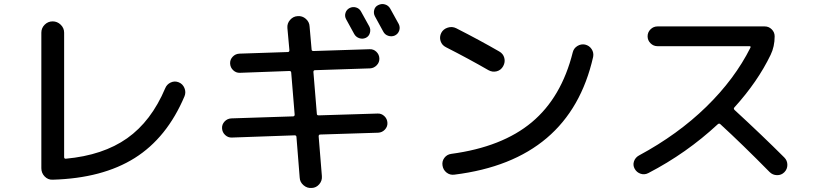

<svg xmlns="http://www.w3.org/2000/svg" viewBox="-20 -856 4040 952"><path d="M241 35Q218 36 201.5 19Q185 2 185 -22V-694Q185 -717 201.5 -733.5Q218 -750 241 -750Q264 -750 281 -733.5Q298 -717 298 -694V-77Q298 -69 306 -69Q491 -86 610.5 -170.5Q730 -255 799 -418Q807 -438 826.5 -447Q846 -456 866 -448Q886 -440 894.5 -419.5Q903 -399 895 -379Q808 -173 648 -72.5Q488 28 241 35Z M1713 -816Q1729 -824 1745.5 -819Q1762 -814 1770 -799Q1805 -736 1811 -725Q1819 -710 1814 -692.5Q1809 -675 1793 -668Q1777 -661 1760.5 -667Q1744 -673 1736 -688Q1702 -750 1696 -761Q1688 -776 1693 -792Q1698 -808 1713 -816ZM1856 -831Q1872 -839 1889 -834Q1906 -829 1915 -813Q1952 -746 1957 -737Q1965 -721 1959.5 -704.5Q1954 -688 1938 -680Q1922 -673 1905 -678.5Q1888 -684 1880 -700Q1867 -725 1839 -775Q1831 -790 1835.5 -807Q1840 -824 1856 -831ZM1130 -174Q1111 -173 1096.5 -186.5Q1082 -200 1081 -220Q1080 -239 1093.5 -253.5Q1107 -268 1127 -269L1433 -279Q1441 -279 1441 -288L1424 -495Q1424 -504 1415 -504L1170 -495Q1151 -494 1136.5 -507.5Q1122 -521 1121 -541Q1120 -560 1133.5 -574.5Q1147 -589 1167 -590L1407 -598Q1415 -598 1415 -607L1405 -717Q1403 -740 1418.5 -757.5Q1434 -775 1456 -776Q1479 -778 1496.5 -762.5Q1514 -747 1515 -725L1525 -611Q1525 -603 1534 -603L1812 -612Q1832 -613 1846 -599.5Q1860 -586 1861 -567Q1862 -547 1848 -532.5Q1834 -518 1815 -517L1542 -508Q1534 -508 1534 -499L1551 -292Q1551 -284 1560 -284L1852 -293Q1871 -294 1885.5 -280.5Q1900 -267 1901 -247Q1902 -228 1888.5 -213.5Q1875 -199 1855 -198L1568 -189Q1560 -189 1560 -180L1576 17Q1578 40 1563 57.5Q1548 75 1526 76Q1503 78 1485 62.5Q1467 47 1466 25L1450 -176Q1450 -185 1441 -185Z M2191 -622Q2171 -632 2164.5 -652.5Q2158 -673 2168 -693Q2178 -712 2200 -719Q2222 -726 2242 -716Q2358 -657 2455 -601Q2475 -590 2480.5 -569Q2486 -548 2475 -528Q2464 -508 2443 -502.5Q2422 -497 2402 -508Q2305 -564 2191 -622ZM2881 -635Q2902 -630 2913.5 -612.5Q2925 -595 2921 -574Q2805 -61 2233 10Q2211 13 2194 -0.5Q2177 -14 2174 -36Q2171 -57 2183.5 -73.5Q2196 -90 2217 -93Q2470 -127 2617 -250Q2764 -373 2820 -597Q2825 -617 2843 -628Q2861 -639 2881 -635Z M3195 2Q3176 12 3156.5 5.5Q3137 -1 3127 -19Q3117 -37 3123.5 -56Q3130 -75 3148 -85Q3341 -189 3482 -326.5Q3623 -464 3701 -620Q3704 -627 3696 -627H3240Q3220 -627 3205.5 -641.5Q3191 -656 3191 -676Q3191 -696 3205.5 -710.5Q3220 -725 3240 -725H3772Q3792 -725 3806.5 -710.5Q3821 -696 3821 -676Q3821 -625 3801 -584Q3737 -451 3621 -323Q3616 -318 3622 -311Q3760 -184 3869 -75Q3884 -60 3884 -38.5Q3884 -17 3869 -2Q3854 13 3832.5 12.5Q3811 12 3796 -3Q3660 -141 3552 -240Q3546 -246 3539 -240Q3384 -96 3195 2Z"/></svg>

Font: Rounded Mplus 1c Medium
Style: Regular
Weight: 500
Version: Version 1.059.20150529